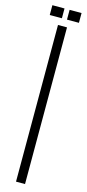

<svg xmlns="http://www.w3.org/2000/svg" viewBox="-137 -917 431 947"><g transform="rotate(15 79.0 -443.5)"><path d="M56 0V-800H102V0ZM92 -837V-887H153V-837ZM4 -837V-887H66V-837Z"/></g></svg>

Font: Big Shoulders Display Light
Style: Regular
Weight: 300
Designer: Patric King
Foundry: XO Type Co
Version: Version 1.000; ttfautohint (v1.8.2)